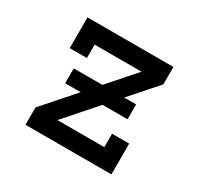

<svg xmlns="http://www.w3.org/2000/svg" viewBox="-117 -662 834 805"><g transform="rotate(30 300.0 -260.0)"><path d="M92 0V-84L402 -436H175V-371H92V-520H508V-436L198 -84H425V-149H508V0ZM451 -234H149V-306H451Z"/></g></svg>

Font: Iosevka HT Medium Extended
Style: Regular
Weight: 500
Width: 7
Monospace: yes
Designer: Belleve Invis
Foundry: Belleve Invis
Version: Version 32.3.0; ttfautohint (v1.8.4)